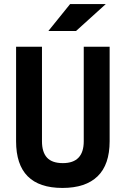

<svg xmlns="http://www.w3.org/2000/svg" viewBox="-20 -926 626 956"><path d="M291 9.8Q60.1 9.8 60.1 -222.7V-693.4H189V-222.7Q189 -168.5 214.1 -141.1Q239.3 -113.8 293 -113.8Q397 -113.8 397 -222.7V-693.4H525.9V-222.7Q525.9 -106.4 466.1 -48.3Q406.2 9.8 291 9.8ZM220.7 -771.5 329.1 -905.8H506.8L358.4 -771.5Z"/></svg>

Font: Cascadia Code NF
Style: Bold
Weight: 700
Monospace: yes
Designer: Aaron Bell
Foundry: Saja Typeworks
Version: Version 2404.023; ttfautohint (v1.8.4)